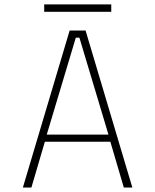

<svg xmlns="http://www.w3.org/2000/svg" viewBox="-20 -836 690 856"><path d="M570 0H532L472 -204H180L120 0H82L290.5 -700H361.5ZM318 -668 188.5 -236H463.5L334 -668ZM177 -783.5V-816.5H476V-783.5Z"/></svg>

Font: Trispace Thin
Style: Regular
Weight: 100
Designer: Tyler Finck
Foundry: Etcetera Type Company
Version: Version 1.210